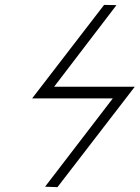

<svg xmlns="http://www.w3.org/2000/svg" viewBox="-20 -691 573 788"><path d="M533.2 -335 215.8 77.1 165 75.2 442.9 -287.1H111.8L407.2 -670.9L458 -669.9L202.1 -335Z"/></svg>

Font: Common Serif Medium
Style: Italic
Weight: 500
Italic angle: -12°
Designer: Philipp H. Poll, Khaled Hosny
Foundry: Stefan Peev, Context Ltd.
Version: Version 1.026